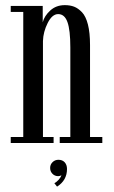

<svg xmlns="http://www.w3.org/2000/svg" viewBox="-20 -546 435 733"><path d="M21 0V-22.9H68.8V-500.5H21V-523.4H143.1V-460.9Q149.4 -485.4 171.9 -505.9Q194.3 -526.4 227.5 -526.4Q247.6 -526.4 262.9 -520.5Q278.3 -514.6 293 -499.3Q307.6 -483.9 315.7 -452.4Q323.7 -420.9 323.7 -374.5V-22.9H370.6V0H208V-22.9H248.5V-364.7Q248.5 -431.2 237.5 -461.7Q226.6 -492.2 202.1 -492.2Q179.2 -492.2 162.1 -458.3Q145 -424.3 144 -389.2V-22.9H184.6V0ZM197.8 166.5 187.5 153.3Q195.8 149.4 204.1 140.1Q212.4 130.9 214.4 122.6Q209.5 126.5 202.1 126.5Q189 126.5 180.2 117.4Q171.4 108.4 171.4 95.2Q171.4 82 180.7 73Q189.9 64 203.1 64Q218.3 64 227.1 73.7Q235.8 83.5 235.8 99.1Q235.8 142.6 197.8 166.5Z"/></svg>

Font: Imbue
Style: Regular
Weight: 400
Designer: Tyler Finck
Foundry: Etcetera Type Company
Version: Version 0.910